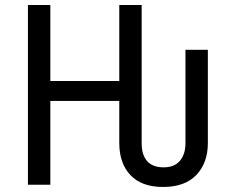

<svg xmlns="http://www.w3.org/2000/svg" viewBox="-20 -734 930 763"><path d="M91 -714H180V-412H454V-714H543V-164Q543 -118 565 -93.5Q587 -69 630 -69Q673 -69 695 -95Q717 -121 717 -165V-536H806V-165Q806 -87 760.5 -39Q715 9 628 9Q543 9 498.5 -38Q454 -85 454 -166V-333H180V0H91Z"/></svg>

Font: Noto Sans Display
Style: Regular
Weight: 400
Designer: Monotype Design team
Foundry: Monotype Imaging Inc.
Version: Version 1.000